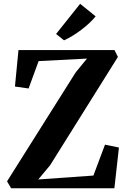

<svg xmlns="http://www.w3.org/2000/svg" viewBox="-20 -1014 685 1034"><path d="M40 0 18 -37.5 387.5 -624 448.5 -698.5 188 -685 134 -537.5 60.5 -548 79.5 -744.5H596.5L615 -707.5L249.5 -123.5L186 -47.5L483 -68.5L545.5 -235L620.5 -219.5L596 0ZM324.5 -797 282 -831 411.5 -993.5 495 -926Q480.5 -908 460.5 -889.2Q440.5 -870.5 417.5 -853.2Q394.5 -836 371 -821.5Q347.5 -807 325.5 -797Z"/></svg>

Font: Merriweather 72pt
Style: Bold
Weight: 700
Version: Version 2.100